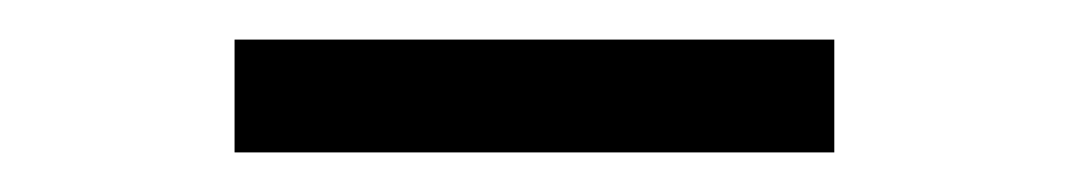

<svg xmlns="http://www.w3.org/2000/svg" viewBox="-20 -685 540 97"><path d="M98.5 -608V-665H401.5V-608Z"/></svg>

Font: Newsreader 60pt ExtraBold
Style: Regular
Weight: 800
Designer: Hugues Gentile
Foundry: Production Type
Version: Version 1.003